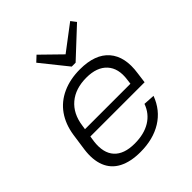

<svg xmlns="http://www.w3.org/2000/svg" viewBox="-212 -906 1049 1049"><g transform="rotate(-45 312.5 -382.0)"><path d="M268 7Q192 7 142 -19Q92 -45 71.5 -96.5Q51 -148 61 -221L75 -319Q86 -391 122 -442Q158 -493 217.5 -520Q277 -547 353 -547Q470 -547 524 -484.5Q578 -422 561 -308L553 -247H121L128 -296H504L490 -276L496 -324Q507 -402 467 -446Q427 -490 346 -490Q261 -490 208.5 -445.5Q156 -401 145 -320L129 -214Q119 -133 157.5 -90.5Q196 -48 278 -48Q351 -48 400 -78Q449 -108 469 -164L535 -160Q505 -79 435.5 -36Q366 7 268 7ZM525 -741 362 -589H332L210 -741L242 -771L370 -646H337L502 -771Z"/></g></svg>

Font: Pathway Extreme 28pt Light
Style: Italic
Weight: 300
Italic angle: -8°
Designer: Eduardo Rodriguez Tunni
Foundry: Eduardo Rodriguez Tunni
Version: Version 1.001;gftools[0.9.26]